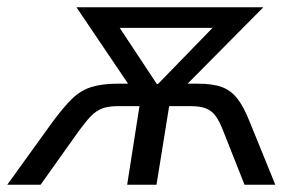

<svg xmlns="http://www.w3.org/2000/svg" viewBox="-52 -510 829 530"><path d="M-32 0 92 -172Q123 -214 146.5 -237Q170 -260 199.5 -269.5Q229 -279 273 -279H328L315 -259L159 -490H675L446 -259L438 -279H493Q536 -279 561 -269.5Q586 -260 603.5 -237.5Q621 -215 638 -172L708 0H623L564 -149Q554 -175 543.5 -189.5Q533 -204 517 -210.5Q501 -217 475 -217H415L380 0H299L333 -217H273Q247 -217 230 -210.5Q213 -204 199 -189.5Q185 -175 166 -149L60 0ZM381 -278H384L559 -458L556 -433H256L262 -458Z"/></svg>

Font: Nunito Sans 10pt SemiCondensed
Style: Italic
Weight: 400
Width: 4
Italic angle: -9°
Designer: Vernon Adams
Foundry: Vernon Adams
Version: Version 3.101;gftools[0.9.27]